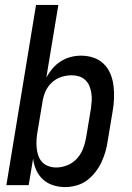

<svg xmlns="http://www.w3.org/2000/svg" viewBox="-20 -755 540 783"><path d="M246 8Q221 8 197 0.5Q173 -7 155.5 -23Q138 -39 128 -61Q118 -83 115 -108L97 0H6L127 -735H218L169 -439Q180 -459 194.5 -476Q209 -493 228 -505Q247 -517 268 -522.5Q289 -528 310 -528Q337 -528 361 -520Q385 -512 403 -494.5Q421 -477 430.5 -453.5Q440 -430 443 -404.5Q446 -379 445 -352.5Q444 -326 439 -299L419 -179Q416 -157 409.5 -135Q403 -113 393 -92Q383 -71 368 -52Q353 -33 334 -19Q315 -5 291.5 1.5Q268 8 246 8ZM209 -72Q232 -72 254.5 -81Q277 -90 293.5 -108Q310 -126 318.5 -148Q327 -170 331 -193L351 -313Q353 -328 354 -344Q355 -360 352.5 -375.5Q350 -391 344.5 -404.5Q339 -418 328 -428.5Q317 -439 302.5 -443.5Q288 -448 273 -448Q251 -448 229.5 -441Q208 -434 191 -418Q174 -402 165 -381Q156 -360 153 -338L133 -218Q130 -202 129 -185Q128 -168 129.5 -152Q131 -136 136 -121Q141 -106 151.5 -94.5Q162 -83 177.5 -77.5Q193 -72 209 -72Z"/></svg>

Font: Iosevka Medium Oblique
Style: Regular
Weight: 500
Italic angle: -9°
Monospace: yes
Designer: Belleve Invis
Foundry: Belleve Invis
Version: Version 32.5.0; ttfautohint (v1.8.4)